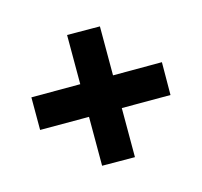

<svg xmlns="http://www.w3.org/2000/svg" viewBox="-100 -577 728 692"><g transform="rotate(30 264.5 -230.5)"><path d="M393 -15 48 -360 135 -446 480 -101ZM135 -15 49 -101 393 -446 479 -359Z"/></g></svg>

Font: Ysabeau Office Black
Style: Italic
Weight: 900
Italic angle: -12°
Designer: Christian Thalmann (Catharsis Fonts)
Version: Version 2.001;gftools[0.9.30]; featfreeze: tnum,lnum,ss02